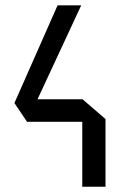

<svg xmlns="http://www.w3.org/2000/svg" viewBox="-20 -707 472 727"><path d="M82.4 -245.9 105.7 -331.1H291.5V-245.9ZM82.4 -245.9 34.6 -316.8 198 -686.7H287V-685.7ZM291.5 0V-331.1H292.5L379.5 -256.2V0Z"/></svg>

Font: Foldit Thin
Style: Regular
Weight: 100
Designer: Sophia Tai
Foundry: Sophia Tai
Version: Version 1.003